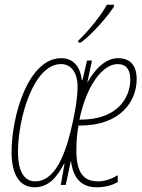

<svg xmlns="http://www.w3.org/2000/svg" viewBox="-20 -782 599 812"><path d="M311 -610 312 -602H322C369 -636 434 -711 462 -754V-762H432C410 -721 361 -658 311 -610ZM126 10C183 10 219 -28 251 -90H253L237 0H258L280 -103C289 -26 326 10 389 10C428 10 457 0 478 -12V-41C453 -26 425 -15 394 -15C331 -15 303 -55 303 -147C303 -186 306 -220 312 -251H318C490 -251 558 -354 558 -447C558 -511 526 -536 479 -536C430 -536 384 -495 349 -432L369 -526H348L329 -444H326C320 -495 294 -536 239 -536C100 -536 29 -294 29 -138C29 -42 64 10 126 10ZM129 -15C86 -15 56 -51 56 -140C56 -280 121 -511 238 -511C282 -511 308 -473 308 -416C308 -360 294 -289 278 -224C251 -116 208 -15 129 -15ZM321 -276H316C342 -407 408 -511 478 -511C514 -511 531 -487 531 -446C531 -366 474 -276 321 -276Z"/></svg>

Font: Noto Sans ExtraCondensed Thin
Style: Italic
Weight: 100
Width: 2
Italic angle: -12°
Designer: Monotype Design Team
Foundry: Monotype Imaging Inc.
Version: Version 2.013